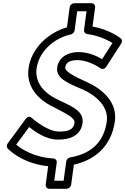

<svg xmlns="http://www.w3.org/2000/svg" viewBox="-20 -1008 776 1191"><path d="M516.8 -938 501.1 -822C499.4 -808.8 509.1 -798.6 519.6 -797.2C595.1 -787.3 651.7 -757.3 677.6 -741L613.4 -641.1C583.8 -658.4 530.4 -685 467.6 -685C397.6 -685 343 -650.5 334.6 -589C324.8 -516.5 418.6 -485.8 497.2 -451C578.6 -414.1 654.5 -344.1 642.6 -256C623.4 -113.8 530.8 -51.3 415 -31.6C402.4 -29.5 392.4 -17.9 390.9 -7L374.7 113H316.7L332 0C333.8 -13.7 323.6 -24.3 311.7 -25C188.9 -31.4 110.6 -85.6 80.5 -110.7L160.8 -220.1C194.5 -192.9 263.8 -142 339.2 -142C374.1 -142 478.6 -145 492.1 -245C503.6 -329.7 399 -357.1 320.2 -399.4C235.6 -444.7 197.1 -511.3 206.7 -582C221.5 -691.8 317.7 -772.5 419.9 -794.6C431.7 -797.2 441.2 -808 442.7 -819L458.8 -938ZM570.2 -963C571.7 -973.7 563.7 -988 548.6 -988H440.6C429.9 -988 414.2 -978.1 412.2 -963L395.4 -838.4C282.4 -806.2 174.4 -712.7 156.7 -582C143.8 -486.7 197.4 -405.3 291.8 -354.6C388.2 -302.9 446.9 -280.3 442.1 -245C435.6 -197 389.1 -192 346 -192C270.6 -192 177.4 -276.1 177.4 -276.1C159.6 -293.1 143.8 -276.4 139 -269.8L27.5 -117.8C20.4 -108.2 20.1 -94.9 27.6 -86.8C29.5 -84.7 113.6 6.4 278.9 23.2L263.3 138C261.9 148.7 269.8 163 285 163H393C403.7 163 419.3 153.1 421.3 138L438.2 13.5C560.9 -13.4 670.9 -95.4 692.6 -256C709.1 -377.9 609.3 -457.9 522.9 -497C429.9 -538.2 381.7 -567.5 384.6 -589C388.2 -615.5 404.9 -635 460.9 -635C532 -635 601.6 -585.7 602.2 -585.3C618.8 -573 633.9 -585.6 639.7 -594.7L732.2 -738.7C738.8 -749 737.9 -763 728.7 -770.3C727.1 -771.6 662.2 -823.8 554 -843.5Z"/></svg>

Font: Hussar Techniczny
Style: Bold 
Weight: 700
Foundry: Cannot Into Space Fonts
Version: Version 0.77